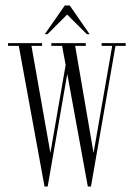

<svg xmlns="http://www.w3.org/2000/svg" viewBox="-20 -682 491 705"><path d="M143.5 3 49 -513.5H9.5V-523.5H134.5V-513.5H95.5L165 -120.5L221 -443.5L208 -513.5H168.5V-523.5H295V-513.5H256L323.5 -120.5L392 -513.5H353V-523.5H441.5V-513.5H404L314 3H302.5L227 -410.5L155 3ZM144.5 -556.5 218 -662H236L309 -556.5H299L226.5 -628.5L154.5 -556.5Z"/></svg>

Font: Imbue 100pt ExtraLight
Style: Regular
Weight: 200
Designer: Tyler Finck
Foundry: Etcetera Type Company
Version: Version 1.102; ttfautohint (v1.8.3)